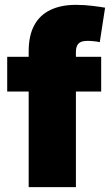

<svg xmlns="http://www.w3.org/2000/svg" viewBox="-20 -774 463 794"><path d="M398.4 -539.1V-395.5H9.8V-539.1ZM98.6 0V-561.5Q98.6 -627 121.6 -669.4Q144.5 -711.9 188.5 -732.9Q232.4 -753.9 293.5 -753.9Q330.1 -753.9 364.5 -749.5Q398.9 -745.1 414.6 -742.2L392.6 -599.6Q382.3 -602.1 367.9 -603.5Q353.5 -605 341.8 -605Q314.5 -605 304.2 -593.3Q293.9 -581.5 293.9 -560.1V0Z"/></svg>

Font: Inter 18pt Black
Style: Regular
Weight: 900
Designer: Rasmus Andersson
Foundry: rsms
Version: Version 4.001;git-66647c0bb